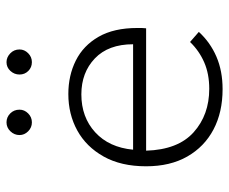

<svg xmlns="http://www.w3.org/2000/svg" viewBox="-77 -617 704 590"><g transform="rotate(-90 275.0 -322.0)"><path d="M296 10Q225 10 172 -18Q119 -46 89 -98.5Q59 -151 59 -225Q59 -302 89 -355.5Q119 -409 169 -436.5Q219 -464 281 -464Q338 -464 384 -441Q430 -418 457 -371Q484 -324 484 -252Q484 -244 484 -238.5Q484 -233 483 -225H107Q110 -127 163.5 -79Q217 -31 297 -31Q343 -31 378.5 -46.5Q414 -62 441 -90L472 -63Q440 -28 396 -9Q352 10 296 10ZM110 -265H434Q434 -341 390.5 -382.5Q347 -424 280 -424Q210 -424 163.5 -381.5Q117 -339 110 -265ZM194 -576Q178 -576 166.5 -587.5Q155 -599 155 -614Q155 -630 166.5 -642Q178 -654 194 -654Q210 -654 221.5 -642.5Q233 -631 233 -614Q233 -599 221.5 -587.5Q210 -576 194 -576ZM379 -576Q363 -576 352 -587Q341 -598 341 -614Q341 -630 352 -642Q363 -654 379 -654Q394 -654 406 -642.5Q418 -631 418 -614Q418 -599 406.5 -587.5Q395 -576 379 -576Z"/></g></svg>

Font: Inconsolata SemiExpanded Light
Style: Regular
Weight: 300
Width: 6
Monospace: yes
Designer: Raph Levien, Cyreal, Brenton Simpson
Foundry: Raph Levien, Cyreal, Google
Version: Version 3.001; ttfautohint (v1.8.2.53-6de2)